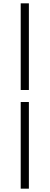

<svg xmlns="http://www.w3.org/2000/svg" viewBox="-20 -853 297 1150"><path d="M153 -833V-314H104V-833ZM153 -242V277H104V-242Z"/></svg>

Font: 寒蝉端黑体 Light
Style: Regular
Weight: 300
Designer: ChillDuanSans {Warren2060}; 
Source Han Sans {Ryoko NISHIZUKA 西塚涼子 (kana, bopomofo & ideographs); Paul D. Hunt (Latin, G
Foundry: ChillType&Adobe
Version: Version 1.300;Glyphs 3.3 (3306)